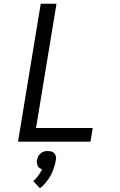

<svg xmlns="http://www.w3.org/2000/svg" viewBox="-20 -755 640 1023"><path d="M76 0 197 -735H281L172 -73H474L462 0ZM193 248 157 210Q162 206 165.5 202.5Q169 199 172.5 194.5Q176 190 179.5 186Q183 182 186 177.5Q189 173 193 167Q197 161 199 158L200 156L204 147Q201 146 198 144.5Q195 143 192 141Q189 139 186.5 137Q184 135 182 132Q180 129 179.5 125.5Q179 122 178 119Q177 116 176.5 111Q176 106 176 104L177 99Q178 94 179.5 89.5Q181 85 182.5 80.5Q184 76 187 72.5Q190 69 194 65Q198 61 201.5 58.5Q205 56 209.5 54Q214 52 220 51Q226 50 228 50H235Q239 50 244 50.5Q249 51 253 52Q257 53 260.5 55Q264 57 267.5 60Q271 63 273 66.5Q275 70 276.5 74Q278 78 278.5 83.5Q279 89 279 91L277 99Q276 107 274.5 114.5Q273 122 270.5 129Q268 136 265.5 143.5Q263 151 260 158.5Q257 166 253.5 173Q250 180 246 187Q242 194 237 200.5Q232 207 227 213.5Q222 220 215 228Q208 236 205 238Z"/></svg>

Font: Iosevka Aile Oblique
Style: Regular
Weight: 400
Italic angle: -9°
Designer: Belleve Invis
Foundry: Belleve Invis
Version: Version 31.1.0; ttfautohint (v1.8.4)